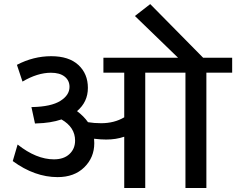

<svg xmlns="http://www.w3.org/2000/svg" viewBox="-20 -936 1176 956"><path d="M598.6 0V-255.3Q558.1 -241.2 508.6 -241.2Q480.8 -241.2 448.4 -245.2Q449.4 -231 449.4 -223Q449.4 -151.7 399.6 -102.9Q349.8 -54.1 266.9 -54.1Q152.7 -54.1 43.5 -134L67.7 -216.4Q160.8 -142.6 248.7 -142.6Q297.8 -142.6 325.8 -168.9Q353.9 -195.1 353.9 -236.1Q353.9 -302.3 286.1 -341.3Q232.1 -323.1 161.8 -321.5L154.2 -321L136.5 -402.9H141.1Q234.6 -405 280.3 -433.5Q326.1 -462.1 326.1 -503.5Q326.1 -535.4 301.8 -554.6Q277.6 -573.8 233.6 -573.8Q166.8 -573.8 92 -529.8L64.2 -613.2Q146.6 -656.2 234.8 -656.2Q323.1 -656.2 370.3 -612.5Q417.6 -568.8 417.6 -498.5Q417.6 -428.2 363.5 -382.7Q397.9 -356.9 418.1 -327.6Q448.4 -322.5 483.3 -322.5Q549 -322.5 598.6 -351.9V-574.3H494.9V-648.6H866.5L651.7 -856.4L728 -915.6L991.4 -648.6H1136V-574.3H1007.6V0H903.4V-574.3H703.2V0Z"/></svg>

Font: Khula Semibold
Style: Regular
Weight: 600
Designer: Erin McLaughlin, Steve Matteson
Version: Version 1.000;PS 1.0;hotconv 1.0.72;makeotf.lib2.5.5900; ttf